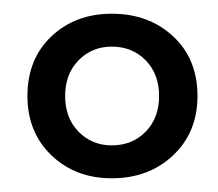

<svg xmlns="http://www.w3.org/2000/svg" viewBox="-20 -720 318 280"><path d="M20 -580Q20 -527 55 -493.5Q90 -460 143 -460Q197 -460 232.5 -493.5Q268 -527 268 -580Q268 -634 232.5 -667Q197 -700 143 -700Q90 -700 55 -667Q20 -634 20 -580ZM75 -580Q75 -612 94.5 -632Q114 -652 143 -652Q173 -652 192.5 -632Q212 -612 212 -580Q212 -548 192.5 -528Q173 -508 143 -508Q114 -508 94.5 -528Q75 -548 75 -580Z"/></svg>

Font: Jost Medium
Style: Regular
Weight: 500
Version: Version 3.710